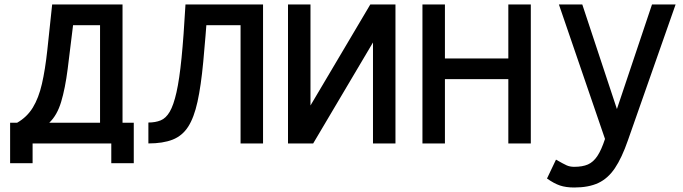

<svg xmlns="http://www.w3.org/2000/svg" viewBox="-20 -638 3040 854"><path d="M56 -92Q100 -117 126 -159.5Q152 -202 166.5 -265Q181 -328 190.5 -415.5Q200 -503 212 -618H525V-92H425V-526H305Q292 -417 281 -331Q270 -245 252 -185Q234 -125 199 -92ZM25 88V-92H575V88H475V0H125V88Z M1050 0V-526H826V-618H1150V0ZM640 0V-93Q671 -93 694.5 -102.5Q718 -112 735 -141Q752 -170 765 -227.5Q778 -285 787.5 -380.5Q797 -476 805 -618H905Q894 -469 884 -362.5Q874 -256 858.5 -185.5Q843 -115 817 -74.5Q791 -34 748 -17Q705 0 640 0Z M1261 0V-618H1361V0H1261L1627 -618H1739V0H1639V-618H1739L1373 0Z M2241 0V-618H2341V0ZM1859 0V-618H1959V0ZM1888 -286V-378H2312V-286Z M2534 196Q2497 196 2470.5 187Q2444 178 2413 156L2453 72Q2486 91 2500.5 97.5Q2515 104 2534 104Q2571 104 2595 93.5Q2619 83 2637 56Q2655 29 2671 -20L2466 -618H2570L2724 -153L2880 -618H2985L2773 -14Q2746 64 2715 110Q2684 156 2641 176Q2598 196 2534 196Z"/></svg>

Font: Victor Mono Thin
Style: Regular
Weight: 100
Monospace: yes
Designer: Rune Bjørnerås
Version: Version 1.561;gftools[0.9.30]